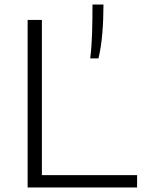

<svg xmlns="http://www.w3.org/2000/svg" viewBox="-20 -828 636 848"><path d="M102 0V-740H165V-54.5H585.5V0ZM378.5 -570Q385 -623 386.8 -683.8Q388.5 -744.5 388.5 -808H437Q437 -742 432 -681.8Q427 -621.5 415 -570Z"/></svg>

Font: Encode Sans Expanded Expanded Light
Style: Regular
Weight: 300
Width: 7
Designer: Multiple Designers
Foundry: Impallari Type
Version: Version 3.000; ttfautohint (v1.8.3) -l 8 -r 50 -G 200 -x 14 